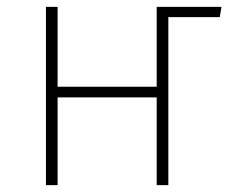

<svg xmlns="http://www.w3.org/2000/svg" viewBox="-20 -540 669 560"><path d="M626 -520 621 -490H471V0H437V-256H148V0H114V-520H148V-287H437V-520Z"/></svg>

Font: Fira Sans UltraLight
Style: Regular
Weight: 200
Designer: Carrois Corporate & Edenspiekermann AG
Foundry: Carrois Corporate GbR & Edenspiekermann AG
Version: Version 4.106;PS 004.106;hotconv 1.0.70;makeotf.lib2.5.58329